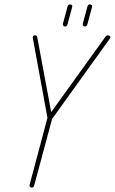

<svg xmlns="http://www.w3.org/2000/svg" viewBox="-20 -850 520 870"><path d="M124 0Q120 0 116.5 -3Q113 -6 114 -12L195 -316L129 -676Q128 -681 130 -685.5Q132 -690 139 -690Q147 -690 149 -680L212 -342L456 -681Q462 -690 469 -690Q475 -690 478.5 -685.5Q482 -681 477 -674L216 -311L135 -10Q132 0 124 0ZM275 -730Q271 -730 267.5 -733Q264 -736 265 -742L286 -820Q289 -830 297 -830Q302 -830 305.5 -827Q309 -824 307 -818L286 -740Q283 -730 275 -730ZM365 -730Q361 -730 357.5 -733Q354 -736 355 -742L376 -820Q379 -830 387 -830Q392 -830 395.5 -827Q399 -824 397 -818L376 -740Q373 -730 365 -730Z"/></svg>

Font: Zen Loop
Style: Italic
Weight: 400
Italic angle: -15°
Designer: Yoshimichi Ohira
Foundry: A-1 Corp ZenFonts
Version: Version 1.000; ttfautohint (v1.8.3)